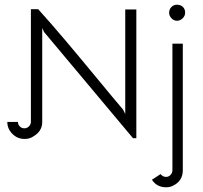

<svg xmlns="http://www.w3.org/2000/svg" viewBox="-20 -586 859 814"><path d="M697 -532Q697 -546 706.5 -556Q716 -566 730 -566Q746 -566 755.5 -556.5Q765 -547 765 -532Q765 -519 754.5 -508.5Q744 -498 730 -498Q717 -498 707 -508.5Q697 -519 697 -532ZM111 -68V-547H142Q197 -486 257 -415Q317 -344 389.5 -256Q462 -168 502 -121L511 -103V-546H558V0H544L167 -450L159 -467V-68Q159 -25 111 -2Q101 3 83 3Q54 3 32.5 -18.5Q11 -40 11 -69H56Q56 -58 64 -50Q72 -42 83 -42Q94 -42 102 -49.5Q110 -57 111 -68ZM684 164Q695 164 703 155.5Q711 147 711 136V-401H755V136Q755 182 712 202Q700 208 684 208Q645 208 624 176L661 152Q670 164 684 164Z"/></svg>

Font: Bhavuka
Style: Regular
Weight: 400
Version: 2.94.0; ttfautohint (v1.2) -l 7 -r 28 -G 50 -x 13 -D deva -f